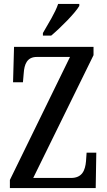

<svg xmlns="http://www.w3.org/2000/svg" viewBox="-20 -951 542 971"><path d="M197 -784V-771H239C289 -813 361 -886 381 -921V-931H274C259 -886 225 -833 197 -784ZM30 0H464L467 -179H418L415 -136C411 -90 396 -51 339 -51H148L453 -672V-714H51L46 -535H96L100 -581C103 -625 116 -663 166 -663H334L30 -41Z"/></svg>

Font: Noto Serif Georgian ExtraCondensed Medium
Style: Regular
Weight: 500
Width: 2
Designer: Monotype Design Team, Akaki Razmadze
Foundry: Google LLC
Version: Version 2.003